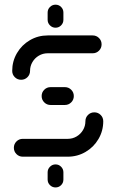

<svg xmlns="http://www.w3.org/2000/svg" viewBox="-20 -670 494 821"><path d="M217.4 131.5Q203.7 131.5 193.7 121.7Q183.7 111.9 183.7 97.8V66.7Q183.7 53 193.7 43Q203.7 33 217.4 33Q231.5 33 241.3 43Q251.1 53 251.1 66.7V97.8Q251.1 111.9 241.3 121.7Q231.5 131.5 217.4 131.5ZM383.3 -189.6Q399.3 -189.6 410.4 -178.5Q421.5 -167.4 421.5 -151.5Q421.5 -110.4 401.1 -75.6Q380.7 -40.7 345.9 -20.4Q311.1 0 269.6 0H77.4Q61.5 0 50.4 -11.1Q39.3 -22.2 39.3 -38.1Q39.3 -54.1 50.4 -65.2Q61.5 -76.3 77.4 -76.3H269.6Q290.4 -76.3 307.6 -86.5Q324.8 -96.7 335 -113.9Q345.2 -131.1 345.2 -151.5Q345.2 -167.4 356.3 -178.5Q367.4 -189.6 383.3 -189.6ZM295.6 -259.3Q295.6 -243.3 284.4 -232.2Q273.3 -221.1 257.4 -221.1H196.3Q180.4 -221.1 169.3 -232.2Q158.1 -243.3 158.1 -259.3Q158.1 -275.2 169.3 -286.3Q180.4 -297.4 196.3 -297.4H257.4Q273.3 -297.4 284.4 -286.3Q295.6 -275.2 295.6 -259.3ZM70.4 -328.9Q54.4 -328.9 43.3 -340Q32.2 -351.1 32.2 -367Q32.2 -408.1 52.6 -443Q73 -477.8 107.8 -498.1Q142.6 -518.5 184.1 -518.5H376.3Q392.2 -518.5 403.3 -507.4Q414.4 -496.3 414.4 -480.4Q414.4 -464.4 403.3 -453.3Q392.2 -442.2 376.3 -442.2H184.1Q163.3 -442.2 146.1 -432Q128.9 -421.9 118.7 -404.6Q108.5 -387.4 108.5 -367Q108.5 -351.1 97.4 -340Q86.3 -328.9 70.4 -328.9ZM217.4 -551.5Q203.7 -551.5 193.7 -561.5Q183.7 -571.5 183.7 -585.2V-616.3Q183.7 -630.4 193.7 -640.2Q203.7 -650 217.4 -650Q231.5 -650 241.3 -640.2Q251.1 -630.4 251.1 -616.3V-585.2Q251.1 -571.5 241.3 -561.5Q231.5 -551.5 217.4 -551.5Z"/></svg>

Font: 26F Galaxy Sans
Style: Bold
Weight: 700
Designer: C₂₉H₂₅N₃O₅
Version: Version 1.100